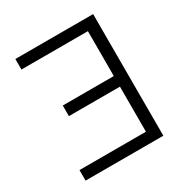

<svg xmlns="http://www.w3.org/2000/svg" viewBox="-161 -820 909 948"><g transform="rotate(-30 293.0 -346.5)"><path d="M500 0H56.6V-60.1H435.5V-316.9H144.5V-377.4H435.5V-633.3H56.6V-693.4H500Z"/></g></svg>

Font: Cascadia Mono PL Light
Style: Regular
Weight: 300
Monospace: yes
Designer: Aaron Bell
Foundry: Saja Typeworks
Version: Version 2404.023; ttfautohint (v1.8.4)